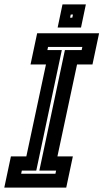

<svg xmlns="http://www.w3.org/2000/svg" viewBox="-44 -851 470 871"><path d="M-24.5 0 5.5 -141.5H75.5L164.5 -558.5H94.5L124.5 -700H405.5L375.5 -558.5H305.5L216.5 -141.5H286.5L256.5 0ZM52 -63H207.5L210.5 -77H134.5L250.5 -624H326.5L329.5 -638H174L171 -624H236.5L120.5 -77H55ZM217.5 -726 239.5 -831H345.5L323.5 -726ZM274 -771H284L287 -785H277Z"/></svg>

Font: Tourney Condensed Regular
Style: Bold Italic
Weight: 700
Width: 3
Italic angle: -12°
Designer: Tyler Finck
Foundry: Etcetera Type Co
Version: Version 1.010; ttfautohint (v1.8.3)